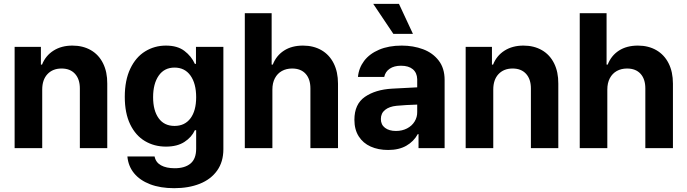

<svg xmlns="http://www.w3.org/2000/svg" viewBox="-20 -776 3601 1006"><path d="M201.2 0H56.6V-530.3H194.3V-437.5H200.2Q218.8 -484.4 260.3 -510.7Q301.8 -537.1 359.4 -537.1Q414.6 -537.1 456.1 -513.2Q497.6 -489.3 520 -444.1Q542.5 -398.9 542 -337.9V0H398.4V-312.5Q398.4 -361.3 373 -389.2Q347.7 -417 302.7 -417Q256.3 -417 228.8 -387.7Q201.2 -358.4 201.2 -306.6Z M647.5 43.9H790Q795.9 74.7 823.5 90.1Q851.1 105.5 895.5 105.5Q948.7 105.5 978.3 80.8Q1007.8 56.2 1007.8 2.9V-93.8H1001Q984.4 -57.1 946.5 -32.5Q908.7 -7.8 849.6 -7.8Q788.1 -7.8 739.3 -36.9Q690.4 -65.9 662.1 -124.5Q633.8 -183.1 633.8 -268.6Q633.8 -355.5 662.6 -416Q691.4 -476.6 740.5 -506.8Q789.6 -537.1 849.6 -537.1Q909.7 -537.1 946.3 -509.3Q982.9 -481.4 1001 -441.4H1006.8V-530.3H1150.4V5.9Q1150.4 71.8 1117.7 117.7Q1085 163.6 1026.9 186.8Q968.8 210 892.6 210Q820.3 210 766.6 189.5Q712.9 168.9 682.4 131.6Q651.9 94.2 647.5 43.9ZM1007.8 -266.6Q1007.8 -338.4 978 -380.1Q948.2 -421.9 894.5 -421.9Q840.8 -421.9 811.5 -379.6Q782.2 -337.4 782.2 -266.6Q782.2 -196.8 811.3 -156.5Q840.3 -116.2 894.5 -116.2Q948.2 -116.2 978 -156Q1007.8 -195.8 1007.8 -266.6Z M1407.2 0H1262.7V-707H1403.3V-437.5H1409.2Q1427.7 -484.9 1468.3 -511Q1508.8 -537.1 1567.4 -537.1Q1622.6 -537.1 1664.1 -513.2Q1705.6 -489.3 1728.3 -444.3Q1751 -399.4 1751 -337.9V0H1606.4V-312.5Q1606.4 -361.8 1581.3 -389.4Q1556.2 -417 1510.7 -417Q1480.5 -417 1457 -404.1Q1433.6 -391.1 1420.4 -366.2Q1407.2 -341.3 1407.2 -306.6Z M2034.2 -311.5Q2087.9 -314.9 2166 -318.4V-361.3Q2165 -394.5 2143.1 -413.1Q2121.1 -431.6 2081.1 -431.6Q2044.9 -431.6 2022 -416Q1999 -400.4 1993.2 -373H1855.5Q1859.9 -419.9 1887.9 -457Q1916 -494.1 1966.3 -515.6Q2016.6 -537.1 2085 -537.1Q2145.5 -537.1 2196.5 -518.1Q2247.6 -499 2278.6 -458.7Q2309.6 -418.5 2309.6 -357.4V0H2172.9V-73.2H2168.9Q2147.9 -34.7 2109.1 -12.5Q2070.3 9.8 2013.7 9.8Q1961.9 9.8 1922.1 -8.1Q1882.3 -25.9 1859.6 -61.5Q1836.9 -97.2 1836.9 -148.4Q1836.9 -230.5 1892.1 -268.6Q1947.3 -306.6 2034.2 -311.5ZM2054.7 -89.8Q2086.9 -89.8 2112.5 -103Q2138.2 -116.2 2152.3 -139.2Q2166.5 -162.1 2166 -189.5V-228Q2143.1 -227.5 2109.4 -225.6Q2075.7 -223.6 2057.6 -221.7Q2019.5 -217.8 1997.6 -200.2Q1975.6 -182.6 1975.6 -152.3Q1975.6 -122.6 1997.3 -106.2Q2019 -89.8 2054.7 -89.8ZM1935.5 -755.9H2070.3L2143.6 -598.6H2041Z M2564.5 0H2419.9V-530.3H2557.6V-437.5H2563.5Q2582 -484.4 2623.5 -510.7Q2665 -537.1 2722.7 -537.1Q2777.8 -537.1 2819.3 -513.2Q2860.8 -489.3 2883.3 -444.1Q2905.8 -398.9 2905.3 -337.9V0H2761.7V-312.5Q2761.7 -361.3 2736.3 -389.2Q2710.9 -417 2666 -417Q2619.6 -417 2592 -387.7Q2564.5 -358.4 2564.5 -306.6Z M3162.1 0H3017.6V-707H3158.2V-437.5H3164.1Q3182.6 -484.9 3223.1 -511Q3263.7 -537.1 3322.3 -537.1Q3377.4 -537.1 3418.9 -513.2Q3460.4 -489.3 3483.2 -444.3Q3505.9 -399.4 3505.9 -337.9V0H3361.3V-312.5Q3361.3 -361.8 3336.2 -389.4Q3311 -417 3265.6 -417Q3235.4 -417 3211.9 -404.1Q3188.5 -391.1 3175.3 -366.2Q3162.1 -341.3 3162.1 -306.6Z"/></svg>

Font: Pretendard JP
Style: Bold
Weight: 700
Designer: Base glyphs from Inter by Rasmus Andersson; Hangeul glyphs from Noto Sans CJK(Source Han Sans) by Jang Soo-young and Kan
Foundry: Kil Hyung-jin
Version: Version 1.309